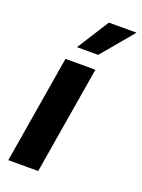

<svg xmlns="http://www.w3.org/2000/svg" viewBox="-147 -845 675 913"><g transform="rotate(20 190.5 -389.0)"><path d="M14.9 0H166.2L257.1 -545.5H105.8ZM138.1 -616.5H245.4L380.7 -778.1H240.8Z"/></g></svg>

Font: Magic Ui Pro
Style: Bold Italic
Weight: 700
Italic angle: -9.39999°
Designer: Stefan Endress, Andreas Faust
Version: Version 1.000;FEAKit 1.0